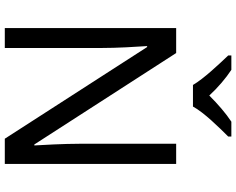

<svg xmlns="http://www.w3.org/2000/svg" viewBox="-112 -872 984 800"><g transform="rotate(90 380.0 -472.0)"><path d="M334 -784H424C448 -829 511 -893 549 -931V-944H487C452 -921 414 -888 378 -852C345 -888 306 -921 271 -944H211V-931C247 -893 308 -829 334 -784ZM663 0V-714H579V-311C579 -246 584 -155 586 -123H582L201 -714H97V0H180V-399C180 -472 175 -546 172 -593H176L558 0Z"/></g></svg>

Font: Noto Sans Cypriot
Style: Regular
Weight: 400
Designer: Monotype Design Team
Foundry: Monotype Imaging Inc.
Version: Version 2.002